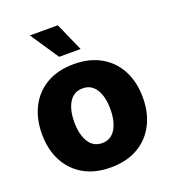

<svg xmlns="http://www.w3.org/2000/svg" viewBox="-141 -871 873 984"><g transform="rotate(-20 295.5 -379.0)"><path d="M295.4 10.3Q209.5 10.3 147.9 -25.1Q86.4 -60.5 53.5 -123.8Q20.5 -187 20.5 -271Q20.5 -355 53.5 -418.5Q86.4 -481.9 147.9 -517.3Q209.5 -552.7 295.4 -552.7Q381.3 -552.7 443.1 -517.3Q504.9 -481.9 537.8 -418.5Q570.8 -355 570.8 -271Q570.8 -187 537.8 -123.8Q504.9 -60.5 443.1 -25.1Q381.3 10.3 295.4 10.3ZM296.4 -122.1Q343.3 -122.1 368.7 -163.1Q394 -204.1 394 -272Q394 -339.8 368.7 -380.1Q343.3 -420.4 296.4 -420.4Q248 -420.4 222.7 -380.1Q197.3 -339.8 197.3 -272Q197.3 -204.1 222.7 -163.1Q248 -122.1 296.4 -122.1ZM238.8 -613.3 135.3 -767.6H287.6L356 -613.3Z"/></g></svg>

Font: Inter Tight ExtraBold
Style: Regular
Weight: 800
Designer: Rasmus Andersson
Foundry: rsms
Version: Version 3.004; ttfautohint (v1.8.4.7-5d5b)